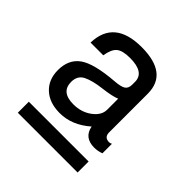

<svg xmlns="http://www.w3.org/2000/svg" viewBox="-129 -837 629 629"><g transform="rotate(45 185.0 -522.5)"><path d="M320 -354V-303H43V-354ZM333 -449V-405Q317 -399 301 -399Q254 -399 246 -442Q197 -399 141 -399Q93 -399 65 -425Q37 -451 37 -495Q37 -544 71 -568.5Q105 -593 194 -600Q222 -602 232.5 -609Q243 -616 243 -633V-646Q243 -690 176 -690Q142 -690 127.5 -678Q113 -666 108 -634H49Q52 -742 178 -742Q300 -742 300 -648V-469Q300 -446 323 -446Q327 -446 333 -449ZM243 -568Q224 -560 182.5 -555Q141 -550 118 -538.5Q95 -527 95 -498Q95 -451 152 -451Q189 -451 216 -471Q243 -491 243 -517Z"/></g></svg>

Font: ColatingCofangSans
Style: Regular
Weight: 400
Foundry: GNU
Version: Version 412.227;June 27, 2022;FontCreator 11.0.0.2412 32-bit